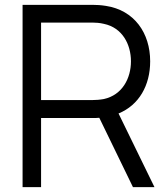

<svg xmlns="http://www.w3.org/2000/svg" viewBox="-20 -770 676 790"><path d="M615.6 0 467.7 -303.1C552.1 -337.5 597.9 -418.8 597.9 -517.7C597.9 -634.4 532.3 -728.1 415.6 -745.8C395.8 -749 377.1 -750 362.5 -750H72.9V0H149V-284.4H362.5C369.8 -284.4 379.2 -284.4 388.5 -285.4L527.1 0ZM360.4 -358.3H149V-677.1H360.4C372.9 -677.1 390.6 -676 407.3 -671.9C483.3 -656.2 518.8 -587.5 518.8 -517.7C518.8 -447.9 483.3 -379.2 407.3 -362.5C390.6 -359.4 372.9 -358.3 360.4 -358.3Z"/></svg>

Font: Manrope3
Style: Regular
Weight: 400
Width: 4
Designer: Mikhail Sharanda
Foundry: Mikhail Sharanda
Version: Version 3.000;PS 003.000;hotconv 1.0.88;makeotf.lib2.5.64775